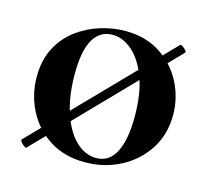

<svg xmlns="http://www.w3.org/2000/svg" viewBox="-70 -481 618 576"><g transform="rotate(15 238.5 -193.0)"><path d="M57 16Q56 18 50 14Q44 10 39.5 4Q35 -2 37 -4L423 -401Q425 -403 431 -399Q437 -395 441.5 -390Q446 -385 443 -382ZM237 13Q174 13 128 -16Q82 -45 57 -93.5Q32 -142 32 -198Q32 -250 52 -288Q72 -326 105 -350.5Q138 -375 177 -387Q216 -399 254 -399Q318 -399 363.5 -369Q409 -339 433 -292Q457 -245 457 -192Q457 -131 426.5 -84.5Q396 -38 346 -12.5Q296 13 237 13ZM267 -8Q307 -8 327 -47Q347 -86 347 -157Q347 -230 328.5 -279Q310 -328 281 -353Q252 -378 220 -378Q181 -378 160.5 -343Q140 -308 140 -235Q140 -167 157 -115.5Q174 -64 203 -36Q232 -8 267 -8Z"/></g></svg>

Font: Cormorant
Style: Bold
Weight: 700
Designer: Christian Thalmann (Catharsis Fonts)
Foundry: Catharsis Fonts
Version: Version 4.000